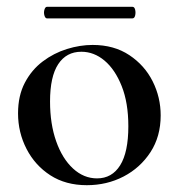

<svg xmlns="http://www.w3.org/2000/svg" viewBox="-20 -531 526 564"><path d="M235 13Q173 13 128 -16Q83 -45 58 -93.5Q33 -142 33 -198Q33 -250 53 -288Q73 -326 105.5 -350.5Q138 -375 176.5 -387Q215 -399 252 -399Q315 -399 360 -369Q405 -339 428.5 -292Q452 -245 452 -192Q452 -130 422 -84Q392 -38 343 -12.5Q294 13 235 13ZM265 -7Q309 -7 333 -45.5Q357 -84 357 -160Q357 -229 337.5 -278Q318 -327 287 -353Q256 -379 219 -379Q175 -379 151 -342.5Q127 -306 127 -233Q127 -167 145 -116Q163 -65 194.5 -36Q226 -7 265 -7ZM118 -477Q113 -477 110.5 -485.5Q108 -494 110.5 -502.5Q113 -511 118 -511H369Q375 -511 377 -502.5Q379 -494 377 -485.5Q375 -477 369 -477Z"/></svg>

Font: Cormorant SemiBold
Style: Regular
Weight: 600
Designer: Christian Thalmann (Catharsis Fonts)
Foundry: Catharsis Fonts
Version: Version 4.000